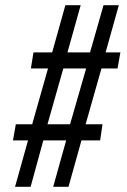

<svg xmlns="http://www.w3.org/2000/svg" viewBox="-20 -720 490 740"><path d="M99 -456 109 -518H181L232 -700H291L240 -518H327L379 -700H438L387 -518H444L433 -456H371L310 -241H375L366 -179H294L244 0H185L235 -179H147L98 0H38L88 -179H30L41 -241H104L165 -456ZM224 -456 163 -241H250L312 -456Z"/></svg>

Font: Georama SemiCondensed
Style: Italic
Weight: 400
Width: 4
Italic angle: -9°
Designer: Jean-Baptiste Levee
Foundry: Production Type
Version: Version 1.000